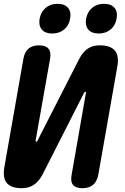

<svg xmlns="http://www.w3.org/2000/svg" viewBox="-35 -978 655 1008"><path d="M581 -629 481 -60Q474 -25 453.5 -7.5Q433 10 398 10Q363 10 348.5 -7.5Q334 -25 341 -60L416 -490Q417 -493 416 -494.5Q415 -496 413 -496Q411 -496 409.5 -494.5Q408 -493 406 -490L188 -61Q169 -26 143 -8Q117 10 79 10Q23 10 0.5 -17.5Q-22 -45 -12 -101L88 -670Q94 -705 114.5 -722.5Q135 -740 170 -740Q205 -740 219.5 -722.5Q234 -705 228 -670L152 -240Q152 -237 152.5 -235.5Q153 -234 155 -234Q157 -234 159 -235.5Q161 -237 162 -240L381 -669Q399 -704 425 -722Q451 -740 489 -740Q545 -740 568 -712.5Q591 -685 581 -629ZM483 -802Q446 -802 428.5 -823Q411 -844 417 -880Q424 -916 449 -937Q474 -958 511 -958Q548 -958 566 -937Q584 -916 577 -880Q571 -844 545.5 -823Q520 -802 483 -802ZM239 -802Q202 -802 184.5 -823Q167 -844 173 -880Q180 -916 205 -937Q230 -958 267 -958Q304 -958 322 -937Q340 -916 333 -880Q327 -844 301.5 -823Q276 -802 239 -802Z"/></svg>

Font: Maple Mono NL ExtraBold
Style: Italic
Weight: 800
Italic angle: -10°
Monospace: yes
Designer: subframe7536
Version: Version 7.000